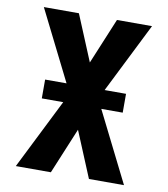

<svg xmlns="http://www.w3.org/2000/svg" viewBox="-82 -805 765 874"><g transform="rotate(10 300.0 -367.5)"><path d="M50 0 212 -324H113V-411H212L50 -735H212L300 -523L388 -735H550L388 -411H487V-324H388L550 0H388L300 -212L212 0Z"/></g></svg>

Font: Iosevka Heavy Extended
Style: Regular
Weight: 900
Width: 7
Monospace: yes
Designer: Belleve Invis
Foundry: Belleve Invis
Version: Version 32.5.0; ttfautohint (v1.8.4)